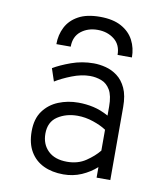

<svg xmlns="http://www.w3.org/2000/svg" viewBox="-84 -813 784 896"><g transform="rotate(10 308.0 -365.0)"><path d="M276 12Q222.5 12 182 -7.2Q141.5 -26.5 118.8 -65Q96 -103.5 96 -161Q96 -220 123.2 -257.2Q150.5 -294.5 194.2 -312.2Q238 -330 288 -330Q325 -330 359.8 -322.2Q394.5 -314.5 432 -294V-337Q432 -388.5 416 -415.5Q400 -442.5 374.2 -452.2Q348.5 -462 320 -462Q279.5 -462 234.2 -444.2Q189 -426.5 158 -407L138 -467Q170.5 -486.5 221 -504.8Q271.5 -523 327 -523Q354.5 -523 384 -515.5Q413.5 -508 439.2 -488.8Q465 -469.5 481 -435Q497 -400.5 497 -346V0H432V-50Q401.5 -22.5 361.8 -5.2Q322 12 276 12ZM283 -49Q334 -49 371.5 -74.2Q409 -99.5 432 -128V-227Q407.5 -243.5 370 -256.2Q332.5 -269 295 -269Q241 -269 201 -242.8Q161 -216.5 161 -161Q161 -111 192.8 -80Q224.5 -49 283 -49ZM139 -581Q139 -625.5 157.8 -662Q176.5 -698.5 216 -720.2Q255.5 -742 318 -742Q380 -742 419.5 -720.2Q459 -698.5 478 -662Q497 -625.5 497 -581H429Q429 -629 396.5 -654.5Q364 -680 318 -680Q271.5 -680 239.2 -654.5Q207 -629 207 -581Z"/></g></svg>

Font: Overpass Mono Light Light
Style: Regular
Weight: 300
Monospace: yes
Version: Version 4.000